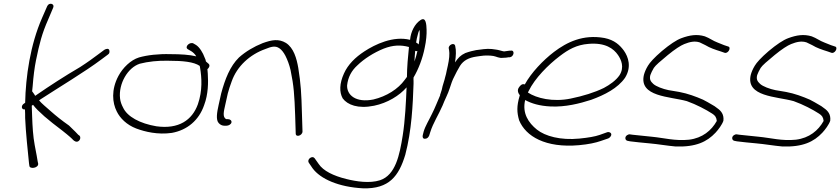

<svg xmlns="http://www.w3.org/2000/svg" viewBox="-20 -762 4577 1046"><path d="M209 -664C145 -518 120 -345 117 -202L111 -198C93 -187 96 -163 116 -166C117 -151 117 -135 117 -119C120 -44 132 68 138 127L140 141C141 161 190 154 188 130L185 116C183 106 179 76 169 28C160 -20 157 -72 155 -129L153 -186C155 -187 158 -189 160 -191C175 -171 193 -154 222 -128C249 -105 281 -79 320 -50C357 -21 374 -5 378 0C384 6 398 17 411 4C419 -4 419 -16 414 -22L406 -28C402 -33 386 -49 356 -78C316 -106 285 -131 259 -154C231 -179 208 -197 193 -215C195 -217 198 -219 201 -221C296 -283 446 -373 532 -438L567 -464C572 -467 575 -471 576 -476C578 -486 575 -496 565 -496C560 -496 554 -494 549 -491L514 -465C490 -447 459 -424 417 -397C333 -348 247 -292 182 -247C178 -244 175 -242 172 -240C170 -243 168 -245 167 -248L157 -262C156 -263 156 -264 155 -264C156 -274 157 -284 158 -293C162 -346 168 -393 176 -433C195 -525 208 -578 243 -657L270 -721C279 -742 247 -751 237 -728Z M625 -348C585 -273 592 -202 616 -155C634 -118 670 -82 722 -62C770 -44 840 -27 916 -38C1000 -53 1064 -107 1092 -189C1115 -249 1115 -314 1112 -361L1110 -385C1120 -393 1125 -406 1117 -414L1102 -427C1101 -435 1098 -442 1095 -448C1086 -474 1067 -505 1048 -517L1036 -524C1016 -538 983 -507 1003 -494L1015 -487C1023 -483 1035 -475 1044 -463C1046 -461 1047 -458 1049 -455C1012 -464 964 -467 909 -467C843 -469 783 -462 737 -449C692 -435 649 -393 625 -348ZM634 -226C625 -306 676 -394 742 -415C784 -426 842 -433 899 -431C977 -431 1036 -425 1068 -403L1070 -393C1079 -339 1084 -269 1058 -194C1027 -108 954 -57 832 -74C743 -89 673 -126 650 -177C642 -192 636 -208 634 -226Z M1171 -190C1162 -150 1155 -108 1172 -91C1180 -82 1191 -77 1203 -77H1213C1226 -77 1239 -85 1241 -95C1243 -105 1234 -113 1221 -113H1213C1190 -123 1200 -158 1207 -190L1221 -253C1227 -274 1233 -295 1242 -318C1271 -401 1341 -465 1426 -495C1456 -507 1479 -515 1502 -499C1514 -491 1525 -477 1535 -458C1546 -436 1556 -410 1563 -380C1581 -294 1584 -243 1588 -133L1591 -36C1590 -11 1627 -23 1628 -45L1625 -142C1622 -254 1619 -305 1605 -392C1596 -444 1580 -501 1538 -528C1498 -552 1461 -545 1411 -527C1363 -508 1318 -481 1282 -449C1233 -401 1206 -331 1185 -253Z M1660 112C1659 117 1660 121 1662 124L1683 155C1726 213 1825 257 1958 264C2100 268 2153 197 2188 81C2223 -52 2229 -191 2233 -306V-321C2233 -326 2232 -333 2233 -340C2259 -383 2283 -445 2294 -503C2302 -539 2305 -576 2304 -600C2303 -625 2302 -674 2270 -652C2240 -632 2218 -590 2214 -545C2122 -568 2023 -520 1965 -482C1916 -450 1876 -411 1854 -362C1829 -307 1828 -260 1847 -226C1873 -191 1930 -168 2018 -186C2091 -201 2156 -241 2195 -286C2192 -209 2187 -106 2174 -24C2157 83 2135 192 2050 220C1994 238 1921 227 1866 213C1797 196 1741 169 1716 131L1694 100C1692 97 1687 94 1682 94C1673 94 1662 102 1660 112ZM1871 -297C1876 -342 1895 -377 1927 -406C1964 -442 2016 -475 2070 -497C2121 -517 2164 -518 2208 -506C2203 -460 2197 -392 2197 -343L2185 -327C2149 -277 2086 -237 2014 -220C1919 -201 1869 -244 1871 -297ZM2256 -573C2258 -583 2261 -592 2266 -599C2267 -576 2267 -553 2261 -520C2257 -523 2253 -528 2247 -530C2249 -545 2252 -560 2256 -573ZM2242 -485C2246 -483 2250 -483 2254 -484C2250 -466 2245 -447 2238 -427C2239 -448 2240 -468 2242 -485Z M2283 -25C2281 -15 2284 -6 2294 -6C2306 -6 2313 -12 2318 -23L2324 -42C2339 -91 2370 -138 2391 -187C2403 -219 2421 -251 2430 -281C2437 -303 2445 -327 2455 -345L2469 -373L2486 -403C2505 -433 2534 -448 2577 -454L2598 -457C2622 -461 2650 -460 2668 -457C2685 -454 2699 -444 2720 -447C2729 -447 2744 -448 2751 -450H2758C2781 -454 2786 -491 2762 -486H2756C2746 -484 2737 -484 2727 -482C2723 -482 2720 -483 2716 -484L2701 -488C2694 -490 2688 -491 2681 -492L2659 -495C2630 -498 2600 -492 2574 -489L2547 -483C2537 -480 2525 -477 2515 -473C2489 -461 2475 -446 2459 -422C2464 -457 2466 -487 2460 -511C2456 -534 2420 -517 2425 -497C2426 -488 2428 -485 2428 -473C2429 -446 2422 -413 2414 -379C2411 -365 2409 -352 2405 -341C2401 -322 2395 -308 2391 -292L2387 -274C2385 -266 2382 -257 2379 -249C2378 -247 2377 -245 2378 -243C2363 -209 2350 -174 2333 -141C2318 -109 2297 -76 2288 -45Z M2808 -287C2795 -270 2804 -253 2812 -243L2811 -240C2794 -183 2796 -149 2808 -107C2844 -19 2952 45 3134 29C3188 24 3224 16 3253 6L3294 -8C3299 -10 3303 -14 3306 -18C3318 -34 3303 -45 3289 -42L3247 -27C3221 -18 3186 -12 3136 -7C3034 3 2950 -20 2905 -56C2859 -93 2824 -145 2841 -217C2876 -198 2919 -185 2979 -182C3060 -178 3138 -198 3200 -218C3275 -245 3346 -282 3385 -338C3422 -397 3403 -452 3379 -486C3357 -516 3328 -544 3273 -555C3156 -576 3068 -532 2998 -479C2939 -434 2874 -366 2839 -302C2825 -308 2814 -296 2808 -287ZM2856 -258 2860 -266C2894 -336 2967 -409 3029 -456C3076 -492 3121 -518 3186 -523C3278 -531 3323 -497 3347 -462C3364 -437 3383 -396 3355 -352C3336 -324 3302 -300 3270 -283C3219 -258 3157 -239 3089 -225C2992 -205 2902 -227 2856 -258Z M3397 -26C3382 -17 3385 2 3398 5L3413 8C3440 11 3479 16 3518 19C3564 23 3614 32 3660 36C3772 40 3832 10 3878 -39C3893 -55 3914 -83 3921 -104C3925 -138 3909 -158 3887 -173C3879 -180 3868 -187 3855 -194C3842 -201 3829 -210 3810 -219C3771 -236 3728 -252 3681 -261L3622 -271C3592 -277 3554 -291 3539 -305C3525 -318 3517 -329 3523 -353C3527 -364 3533 -377 3542 -392C3551 -406 3578 -429 3618 -462C3657 -494 3688 -514 3708 -522C3738 -534 3765 -540 3792 -531L3823 -516C3847 -501 3877 -491 3906 -482L3926 -475C3946 -466 3967 -505 3946 -509L3925 -516C3913 -521 3902 -525 3890 -530C3863 -540 3847 -554 3820 -564C3777 -577 3738 -571 3692 -554C3665 -544 3629 -520 3586 -484C3544 -448 3520 -421 3510 -404C3499 -386 3492 -369 3488 -354C3460 -234 3629 -237 3722 -211C3775 -192 3826 -165 3860 -143C3876 -133 3883 -123 3885 -103C3856 -51 3807 -10 3734 -1C3658 7 3596 -11 3532 -17C3494 -20 3454 -26 3426 -28L3412 -30C3407 -31 3402 -29 3397 -26Z M3979 -26C3964 -17 3967 2 3980 5L3995 8C4022 11 4061 16 4100 19C4146 23 4196 32 4242 36C4354 40 4414 10 4460 -39C4475 -55 4496 -83 4503 -104C4507 -138 4491 -158 4469 -173C4461 -180 4450 -187 4437 -194C4424 -201 4411 -210 4392 -219C4353 -236 4310 -252 4263 -261L4204 -271C4174 -277 4136 -291 4121 -305C4107 -318 4099 -329 4105 -353C4109 -364 4115 -377 4124 -392C4133 -406 4160 -429 4200 -462C4239 -494 4270 -514 4290 -522C4320 -534 4347 -540 4374 -531L4405 -516C4429 -501 4459 -491 4488 -482L4508 -475C4528 -466 4549 -505 4528 -509L4507 -516C4495 -521 4484 -525 4472 -530C4445 -540 4429 -554 4402 -564C4359 -577 4320 -571 4274 -554C4247 -544 4211 -520 4168 -484C4126 -448 4102 -421 4092 -404C4081 -386 4074 -369 4070 -354C4042 -234 4211 -237 4304 -211C4357 -192 4408 -165 4442 -143C4458 -133 4465 -123 4467 -103C4438 -51 4389 -10 4316 -1C4240 7 4178 -11 4114 -17C4076 -20 4036 -26 4008 -28L3994 -30C3989 -31 3984 -29 3979 -26Z"/></svg>

Font: Stray Cat
Style: ExtObl
Weight: 400
Version: Version 1.0